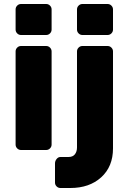

<svg xmlns="http://www.w3.org/2000/svg" viewBox="-20 -750 643 960"><path d="M211 -575H85Q74 -575 66 -583Q58 -591 58 -602V-703Q58 -714 66 -722Q74 -730 85 -730H211Q222 -730 230 -722Q238 -714 238 -703V-602Q238 -591 230 -583Q222 -575 211 -575ZM211 0H85Q74 0 66 -8Q58 -16 58 -27V-493Q58 -504 66 -512Q74 -520 85 -520H211Q222 -520 230 -512Q238 -504 238 -493V-27Q238 -16 230 -8Q222 0 211 0ZM518 -575H392Q381 -575 373 -583Q365 -591 365 -602V-703Q365 -714 373 -722Q381 -730 392 -730H518Q529 -730 537 -722Q545 -714 545 -703V-602Q545 -591 537 -583Q529 -575 518 -575ZM392 -520H518Q529 -520 537 -512Q545 -504 545 -493V-8Q545 83 486 136.5Q427 190 332 190H282Q271 190 263 182Q255 174 255 163V67Q255 55 263 45Q271 35 282 35H322Q344 35 354.5 21.5Q365 8 365 -13V-493Q365 -504 373 -512Q381 -520 392 -520Z"/></svg>

Font: Rubik
Style: Regular
Weight: 700
Designer: Hubert & Fischer
Foundry: Hubert & Fischer
Version: Version 1.100